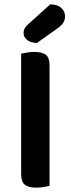

<svg xmlns="http://www.w3.org/2000/svg" viewBox="-20 -853 324 880"><path d="M147 7Q109 7 93 -7Q77 -21 77 -54V-607Q86 -609 103 -612Q120 -615 137 -615Q173 -615 190 -602Q207 -589 207 -554V-1Q198 1 181.5 4Q165 7 147 7ZM210 -833Q242 -833 260 -817.5Q278 -802 278 -779Q278 -762 270.5 -749.5Q263 -737 242 -722L149 -656Q120 -657 104 -670Q88 -683 88 -701Q88 -712 92 -721Q96 -730 107 -740Z"/></svg>

Font: Baloo Tammudu 2 SemiBold
Style: Regular
Weight: 600
Designer: Maithili Shingre, Omkar Shende and Ek Type
Foundry: Ek Type
Version: Version 1.640;hotconv 1.0.111;makeotfexe 2.5.65597; ttfautoh